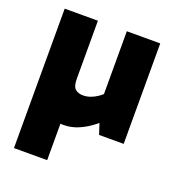

<svg xmlns="http://www.w3.org/2000/svg" viewBox="-125 -590 805 880"><g transform="rotate(20 277.5 -150.0)"><path d="M41 -490H203V-207Q203 -170 217.5 -157.5Q232 -145 255 -145Q273 -145 290.5 -151Q308 -157 325.5 -169Q343 -181 360 -200L394 -120H344V-490H507V0H387L354 -101L413 -94Q389 -67 358 -42.5Q327 -18 291.5 -2.5Q256 13 217 13Q163 13 128.5 -3Q94 -19 75 -46.5Q56 -74 48.5 -110.5Q41 -147 41 -189ZM41 -211 203 -230V190H41Z"/></g></svg>

Font: Gabarito ExtraBold
Style: Regular
Weight: 800
Designer: Leandro Assis / Alvaro Franca / Felipe Casaprima
Foundry: Naipe Foundry
Version: Version 1.000